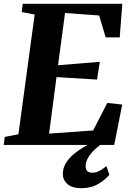

<svg xmlns="http://www.w3.org/2000/svg" viewBox="-30 -763 694 1011"><path d="M-10.5 0 -5 -42 67 -56 152.5 -686.5 84.5 -699.5 89.5 -743H614L600.5 -566H526.5L492 -681.5L312.5 -694.5L275.5 -419.5L495.5 -437.5L481 -344L267.5 -357L228.5 -59.5L460.5 -76L535 -221L613.5 -212.5L571.5 0ZM397.5 228Q349 227.5 325 206.2Q301 185 301 153Q301 122 316.8 96.2Q332.5 70.5 357.2 49.5Q382 28.5 410.8 11.8Q439.5 -5 465 -18L494.5 -28L522 -16.5Q490 4 467.5 25.8Q445 47.5 433.2 68.8Q421.5 90 421 110Q420.5 130.5 430.5 138.5Q440.5 146.5 456 146.5Q476 146.5 493.2 137Q510.5 127.5 530.5 112L546 157Q526.5 182 488.2 205Q450 228 397.5 228Z"/></svg>

Font: Merriweather 48pt ExtraBold
Style: Italic
Weight: 800
Italic angle: -7.8°
Version: Version 2.101